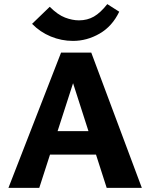

<svg xmlns="http://www.w3.org/2000/svg" viewBox="-20 -914 731 934"><path d="M499 0 314 -576H357L171 0H21L277 -658H424L670 0ZM137 -162 179 -276H473L532 -162ZM335 -715Q279 -715 227 -736.5Q175 -758 136 -798L222 -881Q261 -842 296.5 -828.5Q332 -815 364 -815Q405 -815 437 -833.5Q469 -852 502 -894L560 -857Q526 -786 464.5 -750.5Q403 -715 335 -715Z"/></svg>

Font: Ysabeau ExtraBold
Style: Regular
Weight: 800
Designer: Christian Thalmann (Catharsis Fonts)
Version: Version 2.002